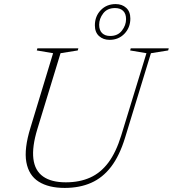

<svg xmlns="http://www.w3.org/2000/svg" viewBox="-20 -912 848 942"><path d="M163.5 -279.5Q136.5 -191 143.8 -132.8Q151 -74.5 191.5 -46Q232 -17.5 303 -17.5Q370.5 -17.5 422.2 -40.8Q474 -64 511.8 -114.5Q549.5 -165 575 -248L698.5 -651L618.5 -664.5L621.5 -675H808L805 -664.5L720.5 -651L593.5 -236Q566.5 -148 525.2 -94Q484 -40 427.2 -15Q370.5 10 297.5 10Q218.5 10 169.8 -20.8Q121 -51.5 109.2 -116.8Q97.5 -182 129.5 -285.5L240.5 -651L160.5 -664.5L163.5 -675H364.5L361.5 -664.5L277 -651ZM547.5 -892Q579 -892 599.2 -873.5Q619.5 -855 619.5 -821Q619.5 -777 590.8 -746.8Q562 -716.5 517.5 -716.5Q486.5 -716.5 466 -735Q445.5 -753.5 445.5 -787.5Q445.5 -832 474.2 -862Q503 -892 547.5 -892ZM520.5 -735.5Q558 -735.5 578.2 -761.8Q598.5 -788 598.5 -818Q598.5 -845 584 -858.8Q569.5 -872.5 544.5 -872.5Q506.5 -872.5 486.5 -846.5Q466.5 -820.5 466.5 -790.5Q466.5 -763.5 481 -749.5Q495.5 -735.5 520.5 -735.5Z"/></svg>

Font: Newsreader 24pt ExtraLight
Style: Italic
Weight: 250
Italic angle: -17°
Designer: Hugues Gentile
Foundry: Production Type
Version: Version 1.003